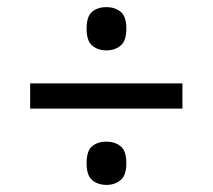

<svg xmlns="http://www.w3.org/2000/svg" viewBox="-20 -628 599 541"><path d="M65 -322V-393H494V-322ZM280.1 -107Q256 -107 240 -120.3Q224 -133.6 224 -168Q224 -203.5 239.9 -216.2Q255.8 -229 280 -229Q303 -229 319.5 -216.2Q336 -203.5 336 -168Q336 -133.6 319.6 -120.3Q303.1 -107 280.1 -107ZM280.1 -486Q256 -486 240 -499.3Q224 -512.6 224 -547Q224 -582.5 239.9 -595.2Q255.8 -608 280 -608Q303 -608 319.5 -595.2Q336 -582.5 336 -547Q336 -512.6 319.6 -499.3Q303.1 -486 280.1 -486Z"/></svg>

Font: Noto Naskh Arabic UI
Style: Regular
Weight: 400
Designer: Monotype Design Team, David Williams, Mohamad Dakak and Nizar Qandah
Foundry: Monotype Imaging Inc.
Version: Version 2.014